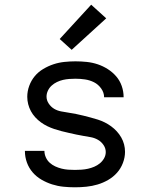

<svg xmlns="http://www.w3.org/2000/svg" viewBox="-20 -789 640 817"><path d="M299 8Q274 8 249.5 5.5Q225 3 201.5 -4.5Q178 -12 156.5 -24.5Q135 -37 119 -55.5Q103 -74 94.5 -97.5Q86 -121 86 -146Q86 -146 86 -146.5Q86 -147 86 -147H169Q169 -147 169 -147Q169 -147 169 -147Q169 -133 175 -119.5Q181 -106 191.5 -96.5Q202 -87 215 -81Q228 -75 242 -71.5Q256 -68 270 -67Q284 -66 299 -66Q313 -66 327 -67Q341 -68 354.5 -71Q368 -74 381 -79.5Q394 -85 405 -94Q416 -103 423 -115.5Q430 -128 430 -142Q430 -158 420.5 -172Q411 -186 397 -194Q383 -202 367.5 -205Q352 -208 336 -210.5Q320 -213 304.5 -216.5Q289 -220 273 -223.5Q257 -227 241.5 -231Q226 -235 211 -240Q196 -245 181.5 -252Q167 -259 154 -268.5Q141 -278 130 -290Q119 -302 111.5 -316Q104 -330 100 -345.5Q96 -361 96 -377Q96 -401 104.5 -424Q113 -447 128 -465Q143 -483 164 -495.5Q185 -508 207.5 -515.5Q230 -523 254 -525.5Q278 -528 301 -528Q325 -528 349 -525.5Q373 -523 395.5 -515.5Q418 -508 438.5 -495Q459 -482 474.5 -464Q490 -446 498 -423Q506 -400 506 -376Q506 -376 506 -375.5Q506 -375 506 -375H423Q423 -375 423 -375Q423 -375 423 -375Q423 -395 410.5 -412.5Q398 -430 380 -439Q362 -448 342 -451Q322 -454 301 -454Q288 -454 274.5 -453Q261 -452 248 -449Q235 -446 222.5 -440Q210 -434 200 -425Q190 -416 184 -403.5Q178 -391 178 -378Q178 -362 187.5 -348Q197 -334 210.5 -326Q224 -318 240 -315Q256 -312 272 -309.5Q288 -307 303.5 -304Q319 -301 334.5 -297Q350 -293 365.5 -289Q381 -285 396.5 -280Q412 -275 426 -268Q440 -261 453 -251.5Q466 -242 477 -230Q488 -218 496 -204Q504 -190 508 -174.5Q512 -159 512 -143Q512 -119 503 -95.5Q494 -72 478 -54Q462 -36 440.5 -23.5Q419 -11 395.5 -4Q372 3 347.5 5.5Q323 8 299 8ZM285 -577 234 -623 368 -769 432 -711Z"/></svg>

Font: Zed Sans Extended
Style: Regular
Weight: 400
Width: 7
Designer: Belleve Invis
Foundry: Belleve Invis
Version: Version 1.0.0; ttfautohint (v1.8.4)